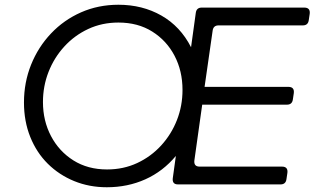

<svg xmlns="http://www.w3.org/2000/svg" viewBox="-20 -777 1325 809"><path d="M430 12Q356 12 292.5 -14Q229 -40 181.5 -87Q134 -134 107.5 -200Q81 -266 81 -345Q81 -430 111 -504.5Q141 -579 195 -636Q249 -693 321.5 -725Q394 -757 479 -757Q580 -757 660 -711.5Q740 -666 785 -578L805 -723Q808 -745 830 -745H1262Q1288 -745 1285 -719L1281 -692Q1278 -670 1256 -670H901Q879 -670 876 -648L842 -411H1195Q1221 -411 1218 -385L1214 -358Q1211 -336 1189 -336H832L799 -101Q796 -75 821 -75H1168Q1194 -75 1191 -49L1187 -22Q1184 0 1162 0H730Q705 0 708 -26L721 -120Q667 -55 592.5 -21.5Q518 12 430 12ZM431 -63Q500 -63 558 -90Q616 -117 659 -164Q702 -211 725.5 -271Q749 -331 749 -398Q749 -478 715.5 -542Q682 -606 621.5 -644Q561 -682 479 -682Q410 -682 352 -655Q294 -628 251 -581Q208 -534 184.5 -474Q161 -414 161 -347Q161 -268 195 -203.5Q229 -139 289.5 -101Q350 -63 431 -63Z"/></svg>

Font: Pitagon Sans Text
Style: Italic
Weight: 400
Italic angle: -8°
Designer: Travis Tran
Foundry: Pitagon
Version: Version 1.001; ttfautohint (v1.8.4.7-5d5b);gftools[0.9.26]